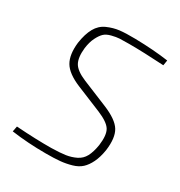

<svg xmlns="http://www.w3.org/2000/svg" viewBox="-168 -819 891 949"><g transform="rotate(30 277.5 -345.0)"><path d="M352 -299 206 -359Q134 -389 110 -430Q86 -471 94 -542Q102 -596 121 -630Q140 -664 174 -679Q208 -694 241.5 -698Q275 -702 330 -701Q436 -699 520 -687L515 -657Q397 -664 316 -664Q281 -664 262.5 -663Q244 -662 218.5 -655.5Q193 -649 179.5 -636Q166 -623 153.5 -598Q141 -573 136 -536Q130 -480 146.5 -450.5Q163 -421 218 -398L364 -338Q442 -306 466 -266.5Q490 -227 480 -152Q473 -109 458.5 -79Q444 -49 424.5 -31Q405 -13 373.5 -4Q342 5 310 8Q278 11 229 11Q127 11 34 -2L40 -33Q156 -25 240 -26Q290 -27 320 -31.5Q350 -36 376.5 -49Q403 -62 417 -88Q431 -114 438 -157Q446 -218 429 -246Q412 -274 352 -299Z"/></g></svg>

Font: Exo 2.0 Extra Light
Style: Italic
Weight: 250
Italic angle: -8°
Designer: Natanael Gama
Version: Version 1.001;PS 001.001;hotconv 1.0.70;makeotf.lib2.5.58329